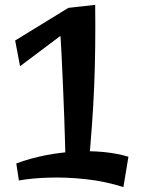

<svg xmlns="http://www.w3.org/2000/svg" viewBox="-20 -724 584 783"><path d="M248.2 -9.5Q248.2 -9.2 247.6 -40.2Q247 -71.2 245.8 -123.4Q244.5 -175.5 242.2 -239.8Q240 -304 237 -371.4Q234 -438.8 231.1 -499.9Q228.2 -561 224.2 -606L259 -692L368.2 -704.2Q369.2 -611.2 368.2 -530.8Q367.2 -450.2 364.1 -373.2Q361 -296.2 355.1 -215.2Q349.2 -134.2 340.8 -40.2ZM483.2 39Q407.8 15 329.1 6.6Q250.5 -1.8 180.2 0.4Q110 2.5 57 12L46.5 -57.5Q103.5 -78.5 164.5 -90.5Q225.5 -102.5 286.5 -106Q347.5 -109.5 403.1 -104Q458.8 -98.5 503.8 -84.8ZM61.8 -454 41.8 -558.8 259 -692 317.8 -646.2Z"/></svg>

Font: Marhey Light
Style: Regular
Weight: 300
Designer: Nur Syamsi & Bustanul Arifin
Foundry: Namelatype
Version: Version 1.000